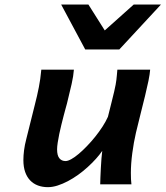

<svg xmlns="http://www.w3.org/2000/svg" viewBox="-20 -793 712 826"><path d="M411.1 0Q411.1 -9.8 411.9 -28.8Q412.6 -47.9 413.8 -69.3Q415 -90.8 416.5 -111.1Q418 -131.3 419.9 -144Q408.7 -127.4 392.6 -109.6Q376.5 -91.8 357.2 -74.2Q337.9 -56.6 316.2 -41Q294.4 -25.4 272.2 -13.7Q250 -2 228 5.1Q206.1 12.2 186 12.2Q162.6 12.2 143.1 4.9Q123.5 -2.4 109.6 -17.1Q95.7 -31.7 88.1 -53.5Q80.6 -75.2 80.6 -104.5Q80.6 -124 83.5 -146.7Q86.4 -169.4 93.3 -195.8L128.9 -338.4Q134.8 -361.3 139.2 -380.4Q143.6 -399.4 147 -417.2Q150.4 -435.1 153.1 -453.1Q155.8 -471.2 157.7 -493.2H297.9Q295.9 -465.8 288.1 -431.4Q280.3 -397 268.1 -347.7Q266.6 -341.8 262.7 -328.1Q258.8 -314.5 254.2 -296.4Q249.5 -278.3 244.4 -257.8Q239.3 -237.3 235.1 -217.3Q231 -197.3 228.3 -179.7Q225.6 -162.1 225.6 -150.4Q225.6 -124 235.4 -112.1Q245.1 -100.1 262.2 -100.1Q272 -100.1 286.9 -108.4Q301.8 -116.7 318.8 -131.1Q335.9 -145.5 354.2 -164.6Q372.6 -183.6 389.6 -204.8Q406.7 -226.1 420.9 -248Q435.1 -270 444.3 -290.5Q454.1 -330.1 460.7 -356.2Q467.3 -382.3 471.4 -399.9Q475.6 -417.5 477.5 -428.7Q479.5 -439.9 480.7 -449.5Q481.9 -459 482.7 -468.8Q483.4 -478.5 484.9 -493.2H626Q624.5 -474.1 618.7 -445.3Q612.8 -416.5 604.2 -381.3Q595.7 -346.2 585.4 -305.7Q575.2 -265.1 564.9 -222.2Q555.2 -180.2 549.1 -134Q543 -87.9 543 -48.8Q543 -34.7 543.5 -22.7Q543.9 -10.7 545.4 0ZM672.4 -773.4 493.2 -580.1H346.7L243.2 -773.4H360.4L430.7 -662.1L555.2 -773.4Z"/></svg>

Font: Andika New Basic
Style: Bold Italic
Weight: 700
Italic angle: -14°
Designer: Victor Gaultney, Annie Olsen, Pablo Ugerman
Foundry: SIL International
Version: Version 5.500